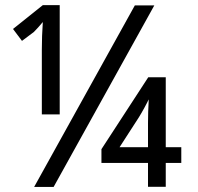

<svg xmlns="http://www.w3.org/2000/svg" viewBox="-20 -735 777 755"><path d="M148.4 -714.8H214.8V-285.2H144.5V-539.1Q144.5 -593.8 148.4 -648.4Q128.9 -625 113.3 -609.4L66.4 -574.2L31.2 -621.1ZM586.9 -713.9 190.9 0H114.3L510.3 -713.9ZM692.9 -94.2H631.8V-0.5H562V-94.2H378.9V-148.4L563 -431.2H631.8V-156.2H692.9ZM562 -156.2V-251.5Q562 -272 562.7 -296.1Q563.5 -320.3 564.9 -344.2Q562.5 -338.9 557.6 -329.8Q552.7 -320.8 547.4 -310.5Q542 -300.3 536.1 -290.5Q530.3 -280.8 525.9 -273.4L450.2 -156.2Z"/></svg>

Font: WenQuanYi Micro Hei
Style: Regular
Weight: 400
Foundry: Ascender Corporation
Version: Version 0.2.0-beta